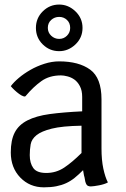

<svg xmlns="http://www.w3.org/2000/svg" viewBox="-20 -804 547 835"><path d="M26.9 -429.2Q40 -446.8 62 -465.3Q84 -483.9 112.1 -500Q140.1 -516.1 172.9 -526.6Q205.6 -537.1 237.3 -537.1Q322.8 -537.1 372.1 -501.2Q421.4 -465.3 421.4 -372.1V-158.7Q421.4 -107.9 429.4 -70.6Q437.5 -33.2 449.2 -10.7Q442.9 -6.8 432.1 -3.4Q421.4 0 410.6 2Q399.9 3.9 389.9 5.4Q379.9 6.8 374.5 6.8Q369.1 6.8 363.3 4.6Q357.4 2.4 353.5 -6.8Q350.6 -13.2 349.4 -22.7Q348.1 -32.2 345.2 -41.5Q342.8 -51.8 341.3 -64Q321.3 -43.9 304 -30Q286.6 -16.1 267.3 -7.3Q248 1.5 224.6 6.1Q201.2 10.7 170.9 10.7Q109.4 10.7 68.1 -32Q26.9 -74.7 26.9 -141.1Q26.9 -194.8 44.2 -228Q61.5 -261.2 99.4 -280.5Q137.2 -299.8 196 -307.9Q254.9 -315.9 337.4 -319.8V-382.8Q337.4 -410.6 327.4 -429.4Q317.4 -448.2 303.5 -458Q289.6 -467.8 273.4 -471.9Q257.3 -476.1 245.1 -476.1Q194.8 -476.1 160.2 -451.4Q125.5 -426.8 91.8 -386.7Q89.4 -382.8 81.3 -385.5Q73.2 -388.2 63.2 -395.5Q53.2 -402.8 43.2 -412.1Q33.2 -421.4 26.9 -429.2ZM334.5 -257.3Q250.5 -255.9 205.3 -244.6Q160.2 -233.4 138.7 -216.1Q117.2 -198.7 113.3 -176Q109.4 -153.3 109.4 -129.4Q109.4 -94.7 124.8 -73.2Q140.1 -51.8 181.2 -51.8Q224.1 -51.8 259.3 -75.2Q294.4 -98.6 334.5 -138.7ZM237.3 -784.2Q277.3 -784.2 308.1 -754.6Q338.9 -725.1 338.9 -682.6Q338.9 -640.1 308.1 -610.8Q277.3 -581.5 237.3 -581.5Q195.8 -581.5 166 -610.8Q136.2 -640.1 136.2 -682.6Q136.2 -725.1 166 -754.6Q195.8 -784.2 237.3 -784.2ZM237.3 -730.5Q217.3 -730.5 202.6 -717.3Q188 -704.1 188 -682.6Q188 -662.6 202.6 -648.7Q217.3 -634.8 237.3 -634.8Q257.3 -634.8 271.2 -648.7Q285.2 -662.6 285.2 -682.6Q285.2 -704.1 271.2 -717.3Q257.3 -730.5 237.3 -730.5Z"/></svg>

Font: Myanmar Pyu Pro
Style: Regular
Weight: 400
Designer: Khon Soe Zaw Thu
Foundry: PaOh Unicode
Version: Version 2.00 April 29, 2017